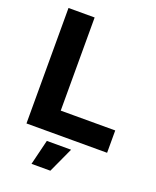

<svg xmlns="http://www.w3.org/2000/svg" viewBox="-169 -827 926 1139"><g transform="rotate(20 293.5 -257.0)"><path d="M62 0V-729H227V-110L197 -141H571V0ZM172 215 211 56H364L291 215Z"/></g></svg>

Font: Mona Sans SemiExpanded
Style: Bold
Weight: 700
Width: 6
Designer: Deni Anggara
Foundry: GitHub
Version: Version 2.000